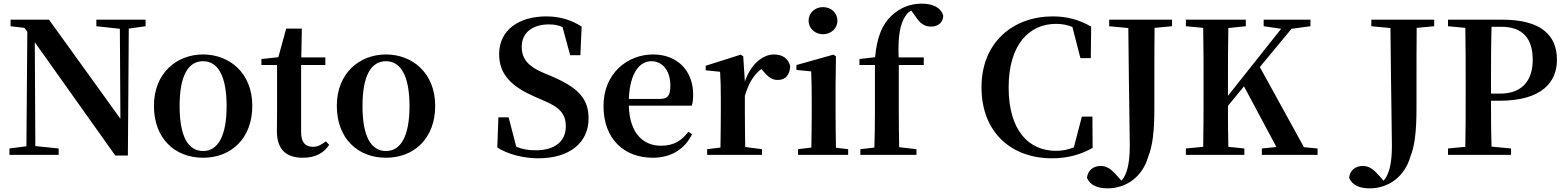

<svg xmlns="http://www.w3.org/2000/svg" viewBox="-20 -850 8595 1054"><path d="M779 -742H509V-706L638 -692L641 -198L249 -742H38V-706L114 -697L130 -676L125 -47L32 -35V0H302V-35L174 -48L171 -618L613 4H682L687 -693L779 -706Z M1095 16C1248 16 1365 -89 1365 -269C1365 -449 1240 -551 1095 -551C949 -551 825 -448 825 -269C825 -90 940 16 1095 16ZM1095 -21C1012 -21 966 -102 966 -268C966 -433 1012 -514 1095 -514C1176 -514 1224 -433 1224 -268C1224 -102 1176 -21 1095 -21Z M1769 -74C1742 -54 1724 -44 1698 -44C1658 -44 1633 -67 1633 -123V-493H1766V-535H1634L1637 -693H1551L1508 -536L1415 -526V-493H1501V-231C1501 -191 1500 -163 1500 -131C1500 -29 1551 16 1643 16C1711 16 1758 -10 1787 -55Z M2099 16C2252 16 2369 -89 2369 -269C2369 -449 2244 -551 2099 -551C1953 -551 1829 -448 1829 -269C1829 -90 1944 16 2099 16ZM2099 -21C2016 -21 1970 -102 1970 -268C1970 -433 2016 -514 2099 -514C2180 -514 2228 -433 2228 -268C2228 -102 2180 -21 2099 -21Z M2959 -452C2885 -484 2844 -523 2844 -593C2844 -672 2905 -716 2993 -716C3022 -716 3045 -712 3068 -701L3110 -547H3166L3173 -704C3121 -738 3057 -760 2979 -760C2828 -760 2720 -685 2720 -553C2720 -438 2792 -373 2918 -318L2964 -298C3052 -261 3086 -226 3086 -156C3086 -73 3024 -25 2922 -25C2880 -25 2848 -30 2814 -45L2772 -206H2716L2710 -40C2766 -4 2852 19 2935 19C3108 19 3211 -68 3211 -199C3211 -307 3157 -367 3009 -431Z M3432 -307C3438 -453 3493 -514 3556 -514C3617 -514 3660 -462 3660 -381C3660 -330 3649 -307 3603 -307ZM3778 -270C3783 -287 3785 -306 3785 -332C3785 -458 3702 -551 3565 -551C3425 -551 3293 -448 3293 -268C3293 -86 3407 16 3564 16C3663 16 3739 -31 3779 -113L3759 -127C3724 -80 3681 -50 3609 -50C3512 -50 3436 -117 3432 -270Z M4060 -541 4046 -550 3854 -489V-464L3933 -456C3936 -408 3937 -372 3937 -307V-235C3937 -180 3936 -97 3935 -40L3862 -31V0H4163V-31L4071 -43C4070 -100 4069 -181 4069 -235V-324C4090 -394 4117 -438 4159 -471L4170 -459C4195 -430 4216 -411 4249 -411C4296 -411 4315 -442 4318 -487C4306 -534 4270 -551 4228 -551C4168 -551 4101 -498 4069 -402Z M4498 -662C4541 -662 4577 -693 4577 -736C4577 -781 4541 -811 4498 -811C4455 -811 4419 -781 4419 -736C4419 -693 4455 -662 4498 -662ZM4569 -39C4568 -96 4567 -180 4567 -235V-385L4569 -541L4555 -550L4352 -493V-466L4433 -458C4435 -408 4436 -370 4436 -306V-235C4436 -180 4435 -97 4434 -40L4361 -31V0H4636V-31Z M4698 -526V-493H4783V-235C4783 -169 4782 -104 4780 -40L4703 -31V0H5011V-31L4916 -42C4915 -106 4914 -170 4914 -235V-493H5051V-535H4913C4909 -649 4920 -717 4951 -763C4958 -775 4969 -785 4982 -792L5003 -764C5030 -720 5057 -704 5091 -704C5133 -704 5157 -729 5158 -763C5146 -811 5096 -830 5040 -830C4983 -830 4924 -812 4871 -761C4825 -716 4794 -650 4784 -536Z M5977 -210H5919L5875 -41C5842 -28 5811 -22 5777 -22C5627 -22 5517 -134 5517 -370C5517 -604 5629 -719 5777 -719C5809 -719 5838 -714 5867 -702L5911 -531H5968L5970 -704C5903 -742 5838 -760 5759 -760C5545 -760 5368 -621 5368 -371C5368 -122 5533 19 5755 19C5842 19 5914 -2 5978 -38Z M6414 -742H6069V-706L6174 -696C6178 -276 6182 -132 6182 -49C6182 52 6165 111 6136 142L6107 109C6076 75 6053 61 6022 61C5982 61 5951 85 5947 127C5966 169 6008 184 6060 184C6161 184 6251 122 6283 11C6307 -49 6317 -125 6317 -259V-400C6317 -500 6317 -599 6318 -697L6414 -706Z M7138 -42 6896 -482 7070 -692 7174 -706V-742H6917V-706L7013 -692L6721 -324V-395C6721 -496 6721 -597 6723 -696L6819 -706V-742H6490V-706L6585 -697C6587 -596 6587 -495 6587 -395V-346C6587 -244 6587 -143 6585 -44L6490 -35V0H6811V-35L6723 -44C6721 -124 6721 -201 6721 -269L6809 -376L6987 -43L6907 -35V0H7213V-35Z M7853 -742H7508V-706L7613 -696C7617 -276 7621 -132 7621 -49C7621 52 7604 111 7575 142L7546 109C7515 75 7492 61 7461 61C7421 61 7390 85 7386 127C7405 169 7447 184 7499 184C7600 184 7690 122 7722 11C7746 -49 7756 -125 7756 -259V-400C7756 -500 7756 -599 7757 -697L7853 -706Z M8221 -703C8338 -703 8394 -640 8394 -522C8394 -412 8340 -336 8214 -336H8165V-395C8165 -499 8165 -602 8168 -703ZM8212 -297C8443 -297 8527 -398 8527 -522C8527 -658 8438 -742 8227 -742H7929V-706L8024 -697C8026 -596 8026 -495 8026 -395V-346C8026 -244 8026 -143 8024 -44L7929 -35V0H8275V-35L8168 -45C8165 -133 8165 -219 8165 -297Z"/></svg>

Font: Noto Serif CJK JP
Style: Bold
Weight: 700
Designer: Ryoko NISHIZUKA 西塚涼子 (kana & ideographs); Frank Grießhammer (Latin, Greek & Cyrillic); Wenlong ZHANG 张文龙 (bopomofo); San
Foundry: Adobe Systems Incorporated
Version: Version 1.000;PS 1;hotconv 16.6.53;makeotf.lib2.5.65590